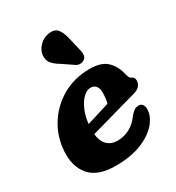

<svg xmlns="http://www.w3.org/2000/svg" viewBox="-180 -851 896 975"><g transform="rotate(-30 268.5 -363.5)"><path d="M494.5 -157.5Q494.5 -116.5 461.2 -77Q428 -37.5 365.2 -12Q302.5 13.5 213.5 13.5Q107 13.5 61.5 -41Q16 -95.5 22.5 -182.5Q28 -265 70.5 -332.2Q113 -399.5 183.2 -439.5Q253.5 -479.5 342.5 -479.5Q410.5 -479.5 443.5 -447.5Q476.5 -415.5 487.5 -363.5Q490 -354 493.8 -346Q497.5 -338 502.5 -336Q510.5 -333.5 515.8 -327Q521 -320.5 521 -309Q521 -292.5 510 -278.5Q499 -264.5 470 -257Q435.5 -247.5 387.5 -234Q339.5 -220.5 289.2 -206.2Q239 -192 197.5 -180.5Q202.5 -136.5 225.2 -114.5Q248 -92.5 284.5 -92.5Q324 -92.5 357.2 -110.8Q390.5 -129 412.5 -161Q428 -179.5 439 -186.8Q450 -194 465.5 -194Q480.5 -194 487.5 -182.8Q494.5 -171.5 494.5 -157.5ZM297.5 -394.5Q276.5 -394.5 255.5 -374.2Q234.5 -354 219 -319Q203.5 -284 198.5 -239.5Q232 -249.5 268.5 -260.8Q305 -272 333 -281Q340.5 -306.5 340.5 -344Q340.5 -367.5 329.5 -381Q318.5 -394.5 297.5 -394.5ZM332 -659.5 351 -579Q353.5 -566 352.2 -554.5Q351 -543 340 -534Q330 -526 317 -525.5Q304 -525 293.5 -531L225.5 -577Q195 -595 182.2 -613.2Q169.5 -631.5 171.5 -658Q174 -685 196.2 -709Q218.5 -733 251 -738.5Q290 -745 307 -722Q324 -699 332 -659.5Z"/></g></svg>

Font: Fraunces 9pt S100
Style: Bold Italic
Weight: 700
Italic angle: -16°
Version: Version 1.000; ttfautohint (v1.8.3)